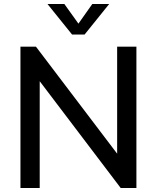

<svg xmlns="http://www.w3.org/2000/svg" viewBox="-20 -947 790 967"><path d="M570 -712H667V0H588L180 -538V0H83V-712H161L570 -173ZM445 -927H530L406 -773H343L219 -927H304L375 -828Z"/></svg>

Font: Muli SemiBold
Style: Regular
Weight: 600
Designer: Vernon Adams
Foundry: Vernon Adams
Version: Version 2.000